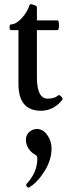

<svg xmlns="http://www.w3.org/2000/svg" viewBox="-20 -511 326 905"><path d="M173 11Q67 11 67 -115V-369H32Q25 -369 25 -382.5Q25 -396 32 -396Q55 -396 82 -425Q109 -454 119 -487Q122 -495 138 -488Q154 -484 154 -476V-415H251Q258 -415 258 -392Q258 -369 251 -369H154V-147Q154 -46 205 -46Q238 -46 255 -62Q260 -65 269 -55.5Q278 -46 274 -41Q233 11 173 11ZM116 373Q111 375 106 367.5Q101 360 105 356Q156 302 156 236Q156 222 144 217Q127 208 114.5 189Q102 170 102 149Q102 125 118 111Q134 97 154 97Q182 97 202.5 125Q223 153 223 189Q223 244 188.5 298Q154 352 116 373Z"/></svg>

Font: Junicode Cond Medium
Style: Regular
Weight: 500
Width: 3
Designer: Peter S. Baker
Version: Version 2.201